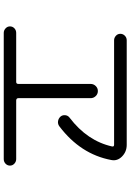

<svg xmlns="http://www.w3.org/2000/svg" viewBox="147 -880 706 1040"><g transform="rotate(90 500.0 -360.0)"><path d="M617.2 -383.8Q743.2 -479.5 773.4 -614.3Q775.4 -625 763.7 -625H198.2Q184.6 -625 173.8 -634.8Q163.1 -644.5 163.1 -658.7Q163.1 -672.9 173.3 -683.1Q183.6 -693.4 198.2 -693.4H764.6Q801.8 -693.4 827.6 -668Q853.5 -642.6 846.7 -609.4Q815.4 -443.4 665 -329.1Q652.3 -319.3 637.2 -321.3Q622.1 -323.2 611.3 -335Q602.5 -345.7 604 -360.4Q605.5 -375 617.2 -383.8ZM158.2 -27.3Q144.5 -27.3 133.8 -37.1Q123 -46.9 123 -61Q123 -75.2 133.3 -85Q143.6 -94.7 158.2 -94.7H423.8Q434.6 -94.7 434.6 -106.4V-498Q434.6 -513.7 445.8 -525.4Q457 -537.1 473.1 -537.1Q489.3 -537.1 500.5 -525.4Q511.7 -513.7 511.7 -498V-106.4Q511.7 -95.7 523.4 -94.7H841.8Q855.5 -94.7 866.2 -85Q877 -75.2 877 -61Q877 -46.9 866.7 -37.1Q856.4 -27.3 841.8 -27.3Z"/></g></svg>

Font: Rounded-X Mgen+ 2m regular
Style: Regular
Weight: 400
Designer: [Source Han Sans]
Ryoko NISHIZUKA  (kana & ideographs); Paul D. Hunt (Latin, Greek & Cyrillic); Wenlong ZHANG  (bopomofo
Version: Version 1.059.20150602